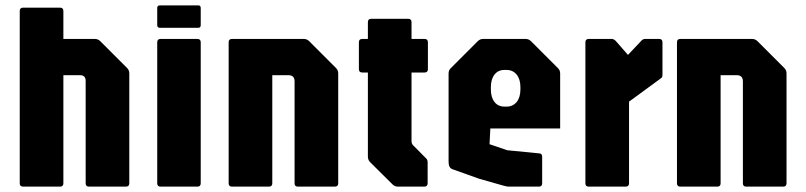

<svg xmlns="http://www.w3.org/2000/svg" viewBox="-20 -695 3000 715"><path d="M66 0Q53.5 0 53.5 -12.5V-654Q53.5 -666.5 66 -666.5H203.5Q216 -666.5 216 -654V-550H333.5Q345 -550 353.5 -541.5L453.5 -441.5Q461.5 -433.5 461.5 -421.5V-12.5Q461.5 0 449 0H311.5Q299 0 299 -12.5V-394Q299 -415 278 -415H216V-12.5Q216 0 203.5 0Z M578 0Q565.5 0 565.5 -12.5V-537.5Q565.5 -550 578 -550H715Q727.5 -550 727.5 -537.5V-12.5Q727.5 0 715 0ZM575.5 -591.5Q565.5 -591.5 565.5 -601.5V-665Q565.5 -675 575.5 -675H718.5Q727.5 -675 727.5 -665V-601.5Q727.5 -591.5 718.5 -591.5Z M844 0Q831.5 0 831.5 -12.5V-537.5Q831.5 -550 844 -550H1111.5Q1123 -550 1131.5 -541.5L1231.5 -441.5Q1239.5 -433.5 1239.5 -421.5V-12.5Q1239.5 0 1227 0H1089.5Q1077 0 1077 -12.5V-392Q1077 -415 1054 -415H994V-12.5Q994 0 981.5 0Z M1461.5 0Q1450 0 1441.5 -8.5L1358 -91.5Q1350 -100 1350 -111.5V-425H1329Q1316.5 -425 1316.5 -437.5V-537.5Q1316.5 -550 1329 -550H1350V-612.5Q1350 -625 1362.5 -625H1500Q1512.5 -625 1512.5 -612.5V-550H1561Q1573.5 -550 1573.5 -537.5V-437.5Q1573.5 -425 1561 -425H1512.5V-169.5Q1512.5 -160 1518.5 -154L1567.5 -104.5Q1572.5 -100 1572.5 -89.5V-12.5Q1572.5 0 1560 0Z M1874 0Q1869 0 1863.8 -1.5Q1858.5 -3 1853.5 -4L1764 -29.5L1664.5 -65Q1650.5 -70 1650.5 -92.5V-421.5Q1650.5 -433.5 1659 -441.5L1759 -541.5Q1767.5 -550 1779 -550H1937.5Q1949 -550 1957.5 -541.5L2057.5 -441.5Q2066 -433.5 2066 -421.5V-216.5H1806L1803 -158L1869 -135.5L1991 -123.5Q1999 -122 1999 -111V-12.5Q1999 0 1986.5 0ZM1858.5 -298H1866.5Q1890 -298 1904 -315.2Q1918 -332.5 1918 -362V-370.5Q1918 -400 1904 -417.2Q1890 -434.5 1866.5 -434.5H1858Q1835 -434.5 1821.5 -417.2Q1808 -400 1808 -370.5V-362Q1808 -332.5 1821.5 -315.2Q1835 -298 1858.5 -298Z M2172.5 0Q2160 0 2160 -12.5V-537.5Q2160 -550 2172.5 -550H2257.5Q2266.5 -550 2274 -541.5L2318.5 -490.5L2369 -544Q2374.5 -550 2383 -550H2434.5Q2447 -550 2447 -537.5V-419Q2447 -411 2445.8 -408.2Q2444.5 -405.5 2440 -402.5L2322.5 -316.5V-12.5Q2322.5 0 2310 0Z M2513.5 0Q2501 0 2501 -12.5V-537.5Q2501 -550 2513.5 -550H2781Q2792.5 -550 2801 -541.5L2901 -441.5Q2909 -433.5 2909 -421.5V-12.5Q2909 0 2896.5 0H2759Q2746.5 0 2746.5 -12.5V-392Q2746.5 -415 2723.5 -415H2663.5V-12.5Q2663.5 0 2651 0Z"/></svg>

Font: Jaro 24pt
Style: Regular
Weight: 400
Designer: Agyei Archer, Celine Hurka, Mirko Velimirović
Version: Version 1.000